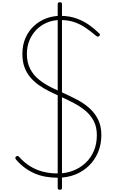

<svg xmlns="http://www.w3.org/2000/svg" viewBox="-20 -1561 1046 1707"><path d="M493 19Q438 19 386 10Q334 1 288 -19Q242 -39 200.5 -69.5Q159 -100 124 -141Q116 -150 116 -156.5Q116 -163 123 -169Q130 -175 136 -175Q142 -175 152 -164Q195 -116 247 -83.5Q299 -51 360.5 -35Q422 -19 493 -19Q567 -19 630 -43.5Q693 -68 740.5 -112.5Q788 -157 814.5 -219.5Q841 -282 841 -359Q841 -433 813 -486Q785 -539 739 -577Q693 -615 635.5 -645Q578 -675 519 -702Q467 -725 417 -750Q367 -775 324.5 -805Q282 -835 249 -874Q216 -913 197.5 -964Q179 -1015 179 -1082Q179 -1161 206.5 -1223.5Q234 -1286 281.5 -1330Q329 -1374 389.5 -1397Q450 -1420 516 -1420Q596 -1420 658.5 -1397.5Q721 -1375 771 -1340Q821 -1305 860 -1266Q868 -1259 868.5 -1253.5Q869 -1248 862 -1241Q854 -1233 848 -1235Q842 -1237 831 -1245Q782 -1287 735 -1318Q688 -1349 635 -1366Q582 -1383 516 -1383Q452 -1383 397.5 -1360Q343 -1337 303.5 -1296.5Q264 -1256 241.5 -1201.5Q219 -1147 219 -1082Q219 -1005 248 -949Q277 -893 325.5 -854Q374 -815 432 -786Q490 -757 548 -732Q610 -704 669.5 -672.5Q729 -641 777 -597.5Q825 -554 853 -496.5Q881 -439 881 -359Q881 -278 852.5 -209Q824 -140 771.5 -88.5Q719 -37 648.5 -9Q578 19 493 19ZM512 126Q493 126 493 111V-1526Q493 -1541 512 -1541Q531 -1541 531 -1526V111Q531 126 512 126Z"/></svg>

Font: Playwrite BE WAL Thin
Style: Regular
Weight: 250
Version: Version 1.002